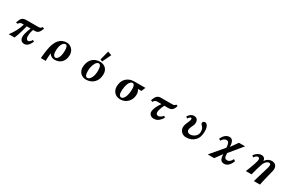

<svg xmlns="http://www.w3.org/2000/svg" viewBox="257 -2849 7487 4928"><g transform="rotate(30 4000.0 -385.0)"><path d="M873 -578.1Q853.5 -519.5 831.1 -481.4Q808.6 -443.4 777.3 -424.6Q746.1 -405.8 700.2 -405.8H646Q629.9 -363.8 621.8 -327.6Q613.8 -291.5 611.3 -258.3Q608.9 -225.1 608.9 -190.9Q608.9 -147.9 627.7 -122.6Q646.5 -97.2 674.8 -97.2Q688.5 -97.2 705.8 -107.2Q723.1 -117.2 740.7 -136.5Q758.3 -155.8 772 -183.1L816.9 -157.2Q788.1 -93.3 758.5 -54.2Q729 -15.1 695.8 2.4Q662.6 20 622.1 20Q578.6 20 550.5 0.7Q522.5 -18.6 508.8 -51.5Q495.1 -84.5 495.1 -125Q495.1 -164.1 506.3 -211.2Q517.6 -258.3 535.2 -308.1Q552.7 -357.9 571.8 -405.8H459Q439.9 -329.1 418.5 -255.1Q397 -181.2 374.8 -116.2Q352.5 -51.3 332 0H158.2Q228.5 -87.4 282.7 -189Q336.9 -290.5 372.1 -405.8H323.2Q288.6 -405.8 264.4 -390.1Q240.2 -374.5 222.2 -344.2L170.9 -354Q187.5 -402.3 203.1 -437.5Q218.8 -472.7 240.2 -495.4Q261.7 -518.1 294.7 -529.1Q327.6 -540 377.9 -540H716.8Q764.2 -540 787.6 -553.7Q811 -567.4 819.8 -592.8Z M1561 -560.1Q1604 -560.1 1644 -543Q1684.1 -525.9 1715.6 -494.1Q1747.1 -462.4 1765.6 -418.5Q1784.2 -374.5 1784.2 -320.8Q1784.2 -254.9 1765.9 -199.5Q1747.6 -144 1711.7 -103.5Q1675.8 -63 1622.8 -40.5Q1569.8 -18.1 1501 -18.1Q1470.7 -18.1 1438.2 -30Q1405.8 -42 1378.7 -63.5Q1351.6 -85 1336.9 -113.8Q1332 -64.5 1329.3 -18.3Q1326.7 27.8 1325.4 64Q1324.2 100.1 1324.2 119.1H1180.2Q1182.6 88.4 1186.3 48.1Q1189.9 7.8 1195.3 -37.4Q1200.7 -82.5 1208.3 -129.6Q1215.8 -176.8 1226.1 -221.7Q1236.3 -266.6 1250 -305.2Q1283.7 -397.9 1331.1 -453.9Q1378.4 -509.8 1436.8 -534.9Q1495.1 -560.1 1561 -560.1ZM1553.2 -506.8Q1531.2 -506.8 1507.3 -491.5Q1483.4 -476.1 1462.6 -442.9Q1441.9 -409.7 1429 -356.9Q1416 -304.2 1416 -229Q1416 -156.2 1438 -115.7Q1460 -75.2 1495.1 -75.2Q1516.1 -75.2 1537.8 -91.3Q1559.6 -107.4 1578.1 -140.9Q1596.7 -174.3 1607.9 -226.8Q1619.1 -279.3 1619.1 -352.1Q1619.1 -426.3 1602.8 -466.6Q1586.4 -506.8 1553.2 -506.8Z M2708 -847.7 2585.4 -592.3 2522.9 -615.2 2593.3 -889.2ZM2543 -560.1Q2646 -560.1 2711.9 -501Q2744.1 -471.2 2762.5 -427.5Q2780.8 -383.8 2780.8 -326.2Q2780.8 -243.7 2755.9 -179.2Q2731 -114.7 2686.5 -70.3Q2642.1 -25.9 2583.3 -2.9Q2524.4 20 2457 20Q2400.9 20 2357.7 1Q2314.5 -18.1 2285.2 -50.3Q2255.9 -82 2241 -122.3Q2226.1 -162.6 2226.1 -205.1Q2226.1 -288.1 2249 -353.8Q2272 -419.4 2314.5 -465.3Q2356.4 -511.2 2414.6 -535.6Q2472.7 -560.1 2543 -560.1ZM2533.2 -506.8Q2511.7 -506.8 2491.2 -491.2Q2470.7 -475.6 2452.1 -447.8Q2434.1 -419.4 2419.9 -381.8Q2405.8 -344.2 2397.5 -299.3Q2389.2 -253.4 2389.2 -206.1Q2389.2 -153.8 2396 -115.2Q2402.8 -76.7 2419.4 -56.2Q2435.5 -35.2 2463.9 -35.2Q2519 -35.2 2564 -112.3Q2585.9 -149.9 2599.4 -203.9Q2612.8 -257.8 2612.8 -326.2Q2612.8 -379.9 2606.9 -415Q2601.1 -450.2 2590.8 -470.2Q2580.1 -490.2 2565.4 -498.5Q2550.8 -506.8 2533.2 -506.8Z M3555.2 -560.1H3886.2L3837.9 -440.9H3732.9Q3754.9 -411.6 3766.4 -376.2Q3777.8 -340.8 3777.8 -303.2Q3777.8 -231.4 3754.4 -172.1Q3731 -112.8 3689 -69.8Q3647 -26.9 3591.1 -3.4Q3535.2 20 3470.2 20Q3408.7 20 3363.3 -0.7Q3317.9 -21.5 3288.1 -56.2Q3258.3 -90.8 3243.7 -133.3Q3229 -175.8 3229 -219.2Q3229 -300.8 3253.9 -364.3Q3278.8 -427.7 3323.5 -471.4Q3368.2 -515.1 3427.2 -537.6Q3486.3 -560.1 3555.2 -560.1ZM3537.1 -505.9Q3510.7 -505.9 3485.4 -483.9Q3460 -461.9 3439.2 -418Q3418.5 -374 3406.2 -308.1Q3394 -242.2 3394 -154.8Q3394 -118.2 3403.8 -91.1Q3413.6 -64 3430.9 -49.1Q3448.2 -34.2 3470.2 -34.2Q3495.6 -34.2 3520.3 -55.9Q3544.9 -77.6 3564.9 -119.6Q3585 -161.6 3596.9 -222.9Q3608.9 -284.2 3608.9 -362.8Q3608.9 -416.5 3599.6 -447.8Q3590.3 -479 3574.2 -492.4Q3558.1 -505.9 3537.1 -505.9Z M4835.9 -567.9Q4824.2 -530.3 4809.6 -500.2Q4794.9 -470.2 4774.7 -449.2Q4754.4 -428.2 4725.8 -417Q4697.3 -405.8 4657.2 -405.8H4535.2Q4513.2 -362.3 4496.6 -320.1Q4480 -277.8 4470.5 -240.2Q4460.9 -202.6 4460.9 -171.9Q4460.9 -139.2 4478 -119.1Q4495.1 -99.1 4532.2 -99.1Q4553.2 -99.1 4576.7 -109.6Q4600.1 -120.1 4622.6 -138.9Q4645 -157.7 4663.1 -182.1L4703.1 -144Q4670.9 -95.2 4640.9 -63.2Q4610.8 -31.2 4581.5 -12.9Q4552.2 5.4 4522.9 12.7Q4493.7 20 4462.9 20Q4429.2 20 4402.8 9.5Q4376.5 -1 4358.2 -18.8Q4339.8 -36.6 4330.3 -58.6Q4320.8 -80.6 4320.8 -104Q4320.8 -141.6 4335.7 -190.2Q4350.6 -238.8 4379.9 -293.9Q4409.2 -349.1 4452.1 -405.8H4313Q4281.7 -405.8 4260.7 -389.2Q4239.7 -372.6 4221.2 -337.9L4169.9 -356Q4188 -412.6 4211.2 -453.9Q4234.4 -495.1 4268.1 -517.6Q4301.8 -540 4351.1 -540H4688Q4719.2 -540 4737.5 -545.2Q4755.9 -550.3 4767.3 -560.5Q4778.8 -570.8 4788.1 -585.9Z M5335 -564Q5355.5 -564 5378.4 -556.4Q5401.4 -548.8 5420.4 -530.8Q5439.5 -512.7 5448.2 -481Q5457 -448.7 5454.3 -411.9Q5451.7 -375 5435.1 -341.8Q5419.4 -311.5 5406.7 -281.5Q5394 -251.5 5386.5 -227.1Q5378.9 -202.6 5378.9 -188Q5378.9 -162.1 5388.9 -141.6Q5398.9 -121.1 5422.1 -109.1Q5445.3 -97.2 5484.9 -97.2Q5502.9 -97.2 5526.1 -103.3Q5549.3 -109.4 5573.2 -121.6Q5597.2 -133.8 5618.2 -151.9Q5649.9 -179.7 5666.5 -213.6Q5683.1 -247.6 5683.1 -288.1Q5683.1 -343.3 5670.2 -378.7Q5657.2 -414.1 5629.9 -439Q5611.3 -456.1 5600.6 -471.9Q5589.8 -487.8 5589.8 -505.9Q5589.8 -523.9 5599.4 -536.9Q5608.9 -549.8 5624.3 -556.9Q5639.6 -564 5657.2 -564Q5673.8 -564 5692.6 -553Q5711.4 -542 5728 -518.1Q5744.6 -494.1 5755.4 -454.8Q5766.1 -415.5 5766.1 -353Q5766.1 -267.6 5744.6 -199.7Q5723.1 -131.8 5675.8 -83Q5626.5 -31.2 5562.3 -5.6Q5498 20 5420.9 20Q5378.9 20 5343.3 5.4Q5307.6 -9.3 5281.2 -34.9Q5254.9 -60.5 5240 -93.3Q5225.1 -126 5224.1 -162.1Q5223.6 -193.4 5229.7 -221.2Q5235.8 -249 5247.1 -277.3Q5258.3 -305.7 5272.9 -337.9Q5309.1 -418.5 5309.1 -450.2Q5309.1 -467.3 5301.5 -474.6Q5293.9 -481.9 5278.8 -481.9Q5271 -481.9 5257.3 -472.7Q5243.7 -463.4 5230 -448Q5216.3 -432.6 5208 -414.1L5161.1 -446.8Q5187.5 -489.7 5214.4 -515.4Q5241.2 -541 5271 -552.5Q5300.8 -564 5335 -564Z M6388.2 -550.8Q6402.8 -550.8 6420.4 -547.1Q6438 -543.5 6455.3 -531.7Q6472.7 -520 6487.1 -496.1Q6501.5 -472.2 6510.7 -431.6Q6520 -391.1 6521 -330.1L6669.9 -540H6853L6539.1 -160.2Q6540 -103 6546.6 -70.3Q6553.2 -37.6 6565.4 -22Q6577.6 -6.3 6595.7 -2.2Q6613.8 2 6637.2 2Q6670.9 2 6705.8 -25.6Q6740.7 -53.2 6770 -113.8L6819.8 -79.1Q6791.5 -5.4 6756.8 38.1Q6722.2 81.5 6685.1 100.3Q6647.9 119.1 6611.8 119.1Q6579.6 119.1 6553.7 110.6Q6527.8 102.1 6509.3 79.8Q6490.7 57.6 6480 17.1Q6469.2 -23.4 6467.8 -86.9L6315.9 119.1H6126L6454.1 -269Q6451.2 -326.2 6442.4 -360.8Q6433.6 -395.5 6420.7 -413.3Q6407.7 -431.2 6392.1 -437.5Q6376.5 -443.8 6359.9 -443.8Q6321.3 -443.8 6287.8 -418.5Q6254.4 -393.1 6227.1 -347.2L6176.8 -374Q6204.1 -436.5 6238 -475.6Q6272 -514.6 6310.3 -532.7Q6348.6 -550.8 6388.2 -550.8Z M7334 -560.1Q7363.8 -560.1 7389.4 -547.9Q7415 -535.6 7431.4 -510Q7447.8 -484.4 7448.2 -444.8Q7466.3 -479 7494.9 -504.9Q7523.4 -530.8 7561.3 -545.4Q7599.1 -560.1 7645 -560.1Q7667.5 -560.1 7691.9 -553Q7716.3 -545.9 7737.8 -530.3Q7759.3 -514.6 7773.4 -488.3Q7787.6 -461.9 7790.8 -423.8Q7793.9 -385.7 7780.8 -334Q7770.5 -293.5 7758.5 -245.4Q7746.6 -197.3 7734.4 -147Q7722.2 -96.7 7710.4 -47.9Q7698.7 1 7689.2 43.9Q7679.7 86.9 7673.8 119.1H7493.2L7630.9 -345.2Q7644.5 -390.1 7646.2 -417.7Q7647.9 -445.3 7641.4 -460Q7634.8 -474.6 7622.8 -479.7Q7610.8 -484.9 7597.2 -484.9Q7573.7 -484.9 7545.4 -467.3Q7517.1 -449.7 7491.5 -415Q7465.8 -380.4 7449.2 -328.1Q7437 -289.6 7423.8 -247.1Q7410.6 -204.6 7398.4 -161.4Q7386.2 -118.2 7375.5 -77.1Q7364.7 -36.1 7356.9 0H7186Q7203.1 -39.6 7221.2 -85.4Q7239.3 -131.3 7256.8 -179.2Q7274.4 -227.1 7289.6 -272.5Q7304.7 -317.9 7314.9 -356.9Q7324.7 -393.6 7324 -416.5Q7323.2 -439.5 7315.7 -451.9Q7308.1 -464.4 7296.4 -469.2Q7284.7 -474.1 7272 -474.1Q7258.8 -474.1 7241 -464.1Q7223.1 -454.1 7204.8 -436.5Q7186.5 -418.9 7170.9 -397L7129.9 -435.1Q7155.8 -473.1 7189 -501.2Q7222.2 -529.3 7259.3 -544.7Q7296.4 -560.1 7334 -560.1Z"/></g></svg>

Font: BIZ UDPMincho
Style: Bold
Weight: 700
Designer: TypeBank Co., Ltd.
Foundry: Morisawa Inc.
Version: Version 1.06